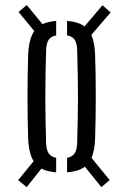

<svg xmlns="http://www.w3.org/2000/svg" viewBox="-20 -787 520 777"><path d="M341.6 -636.4 311 -667 394.7 -765.8 427.8 -736.8ZM88.1 -29.8 53.5 -57.9 133.5 -156.1 160.8 -121.3ZM390 -29.8 316.7 -120.7 344 -156.1 424 -58.1ZM139.3 -636.4 55.1 -738.4 88.3 -766.6 170.7 -666.4ZM94.1 -223.8Q92.8 -262.6 92 -306.3Q91.3 -349.9 91.3 -395.3Q91.3 -440.6 92 -484.5Q92.7 -528.4 94.1 -568Q97.2 -634.8 122.1 -666.2Q147.1 -697.7 207.3 -702.3V-643.6Q186 -639.8 176.7 -625.7Q167.5 -611.5 166.6 -583.3Q165.2 -531.7 164.3 -485.9Q163.4 -440 163.4 -395.8Q163.4 -351.6 164.3 -305.8Q165.2 -259.9 166.6 -208.4Q167.5 -180.5 176.9 -166.5Q186.4 -152.5 207.3 -148.3V-89.6Q147.3 -94.2 122.2 -125.7Q97.2 -157.1 94.1 -223.8ZM251.4 -89.6V-148.1Q272.5 -152.3 282 -166.3Q291.4 -180.4 292.3 -208.4Q293.7 -260.4 294.6 -306.2Q295.6 -352 295.6 -396.1Q295.6 -440.1 294.6 -485.9Q293.7 -531.7 292.3 -583.3Q291.4 -612.1 282.2 -626.1Q272.9 -640 251.4 -643.8V-702.3Q292.1 -699.3 316.3 -684.3Q340.4 -669.3 351.6 -640.8Q362.9 -612.3 364.8 -568Q366.2 -529.1 366.9 -485.4Q367.6 -441.7 367.6 -396.6Q367.6 -351.4 366.9 -307.4Q366.2 -263.4 364.8 -223.8Q362.9 -179.7 351.6 -151Q340.4 -122.2 316.3 -107.4Q292.1 -92.6 251.4 -89.6Z"/></svg>

Font: Big Shoulders Stencil Display SC Thin
Style: Regular
Weight: 100
Designer: Patric King
Foundry: XO Type Co
Version: Version 2.001